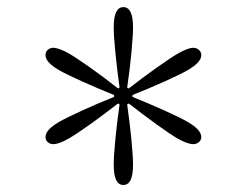

<svg xmlns="http://www.w3.org/2000/svg" viewBox="-20 -861 699 544"><path d="M329.6 -336.9Q302.2 -336.9 302.2 -394Q302.2 -418 306.9 -466.6Q311.5 -515.1 318.8 -564.9L314.5 -567.9Q276.4 -538.1 236.1 -509.3Q195.8 -480.5 174.3 -468.3Q147 -452.6 130.9 -452.6Q121.6 -452.6 115.2 -458.3Q108.9 -463.9 108.9 -473.1Q108.9 -493.2 147.5 -515.6Q168 -527.3 212.2 -547.6Q256.3 -567.9 303.2 -586.4V-591.8Q258.3 -609.9 213.6 -629.9Q168.9 -649.9 147.5 -662.1Q108.9 -684.6 108.9 -704.6Q108.9 -714.4 115.5 -720Q122.1 -725.6 130.9 -725.6Q146 -725.6 174.3 -710Q194.8 -698.2 234.6 -670.2Q274.4 -642.1 314.5 -610.4L318.8 -612.8Q312 -660.6 307.1 -710Q302.2 -759.3 302.2 -783.7Q302.2 -840.8 329.6 -840.8Q356.9 -840.8 356.9 -783.7Q356.9 -759.8 352.3 -711.2Q347.7 -662.6 340.3 -612.8L344.7 -610.4Q382.8 -640.1 423.1 -668.7Q463.4 -697.3 484.4 -709.5Q512.7 -725.6 527.8 -725.6Q536.6 -725.6 543.5 -719.7Q550.3 -713.9 550.3 -704.6Q550.3 -684.6 511.7 -662.1Q491.2 -650.4 446.8 -630.4Q402.3 -610.4 355.5 -591.8V-586.4Q400.4 -568.4 445.6 -548.1Q490.7 -527.8 511.7 -515.6Q550.3 -493.2 550.3 -473.1Q550.3 -463.9 543.5 -458.3Q536.6 -452.6 527.8 -452.6Q511.7 -452.6 484.4 -467.8Q463.9 -479.5 424.3 -508.1Q384.8 -536.6 344.7 -567.9L340.3 -564.9Q347.2 -517.6 352.1 -468Q356.9 -418.5 356.9 -394Q356.9 -336.9 329.6 -336.9Z"/></svg>

Font: Pinar-FD Light
Style: Regular
Weight: 300
Designer: Amin Abedi
Version: Version 2.000